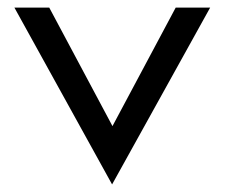

<svg xmlns="http://www.w3.org/2000/svg" viewBox="-20 -471 595 507"><path d="M18 -451 276 16 535 -451H444L277 -138L110 -451Z"/></svg>

Font: Charger Sport
Style: SeBd
Weight: 600
Designer: Jasper
Foundry: Cannot Into Space Fonts
Version: Version 1.1